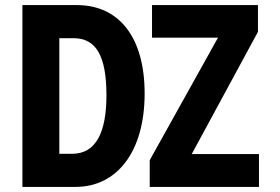

<svg xmlns="http://www.w3.org/2000/svg" viewBox="-20 -734 1100 754"><path d="M68 0H277C437 0 548 -135 548 -367C548 -587 448 -714 282 -714H68ZM568 0H997V-129H733L993 -609V-714H577V-586H836L568 -105ZM263 -130H213V-584H269C357 -584 398 -515 398 -360C398 -214 357 -130 263 -130Z"/></svg>

Font: Noto Sans Mono Condensed ExtraBold
Style: Regular
Weight: 800
Width: 3
Designer: Monotype Design Team
Foundry: Monotype Imaging Inc.
Version: Version 2.014